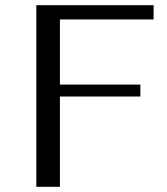

<svg xmlns="http://www.w3.org/2000/svg" viewBox="-20 -720 642 740"><path d="M120 -700H572V-645H211V-394H521V-348H211V0H120Z"/></svg>

Font: Tenor Sans
Style: Regular
Weight: 400
Designer: Denis Masharov
Foundry: Denis Masharov
Version: Version 1.1